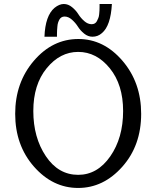

<svg xmlns="http://www.w3.org/2000/svg" viewBox="-20 -909 776 951"><path d="M55.2 -345.2Q55.2 -500 147.7 -607.9Q240.2 -715.8 368.2 -715.8Q494.1 -715.8 586.7 -607.9Q679.2 -500 679.2 -345.2Q679.2 -188 585.7 -83Q492.2 22 367.2 22Q241.2 22 148.2 -83.7Q55.2 -189.5 55.2 -345.2ZM367.2 -43Q462.4 -43 526.1 -134.5Q589.8 -226.1 589.8 -358.9Q589.8 -489.7 523.9 -570.8Q458 -651.9 367.2 -651.9Q277.3 -651.9 211.2 -571Q145 -490.2 145 -359.1Q145 -228 207 -135.5Q269 -43 367.2 -43ZM200.2 -727.1Q204.1 -831.1 250 -870.1Q273.9 -889.2 295.9 -889.2Q317.9 -889.2 336.9 -873.5Q356 -857.9 367.9 -838.9Q379.9 -819.8 397.5 -804.4Q415 -789.1 434.1 -789.1Q442.9 -789.1 449.5 -793Q456.1 -796.9 460 -804.4Q463.9 -812 467 -819.6Q470.2 -827.1 471.2 -838.6Q472.2 -850.1 472.7 -856.9Q473.1 -863.8 473.1 -875Q473.1 -886.2 473.1 -889.2H534.2Q528.3 -781.2 484.9 -745.1Q464.8 -727.1 438 -727.1Q416 -727.1 397 -742.4Q377.9 -757.8 366 -776.9Q354 -795.9 336.4 -811.5Q318.8 -827.1 299.8 -827.1Q291 -827.1 284.4 -823Q277.8 -818.8 273.9 -811.5Q270 -804.2 267.6 -796.6Q265.1 -789.1 264.2 -777.6Q263.2 -766.1 262.7 -758.5Q262.2 -751 262.2 -740.5Q262.2 -730 262.2 -727.1Z"/></svg>

Font: CMU Sans Serif
Style: Medium
Weight: 500
Version: Version 0.7.0